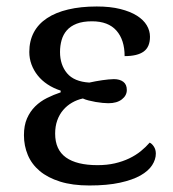

<svg xmlns="http://www.w3.org/2000/svg" viewBox="-20 -565 536 595"><path d="M166 -403.8Q166 -364.3 187.7 -338.1Q209.5 -312 256.8 -309.1Q265.6 -311 275.9 -313Q286.1 -314.9 296.4 -316.4Q306.6 -317.9 316.2 -318.8Q325.7 -319.8 333 -319.8Q351.1 -319.8 362.1 -311.5Q373 -303.2 373 -286.1Q373 -269 357.7 -257.1Q342.3 -245.1 315.9 -245.1Q308.6 -245.1 298.1 -246.1Q287.6 -247.1 276.4 -249Q265.1 -251 254.6 -253.7Q244.1 -256.3 236.8 -259.8Q218.8 -255.9 203.1 -246.8Q187.5 -237.8 175.8 -224.1Q164.1 -210.4 157.5 -192.1Q150.9 -173.8 150.9 -150.9Q150.9 -101.1 184.3 -77.1Q217.8 -53.2 282.2 -53.2Q311.5 -53.2 335.9 -58.8Q360.4 -64.5 380.6 -74.2Q400.9 -84 416.5 -96.7Q432.1 -109.4 443.8 -123Q450.7 -120.1 456.8 -110.8Q462.9 -101.6 462.9 -88.9Q462.9 -70.8 451.4 -53Q439.9 -35.2 415.3 -21.2Q390.6 -7.3 351.6 1.2Q312.5 9.8 256.8 9.8Q204.6 9.8 166.3 -2.2Q127.9 -14.2 103 -35.2Q78.1 -56.2 66.2 -84.7Q54.2 -113.3 54.2 -146Q54.2 -176.3 63.7 -198Q73.2 -219.7 89.1 -235.4Q105 -251 125.5 -261.2Q146 -271.5 168 -278.8V-284.2Q145.5 -291.5 127.4 -303.5Q109.4 -315.4 96.9 -331.1Q84.5 -346.7 77.6 -365.2Q70.8 -383.8 70.8 -403.8Q70.8 -438 84.7 -464.4Q98.6 -490.7 125.5 -508.5Q152.3 -526.4 191.2 -535.6Q230 -544.9 279.8 -544.9Q321.8 -544.9 352.8 -537.1Q383.8 -529.3 404.3 -516.4Q424.8 -503.4 434.8 -486.6Q444.8 -469.7 444.8 -451.2Q444.8 -419.4 425.3 -405.3Q405.8 -391.1 366.2 -391.1Q366.2 -441.4 340.8 -470.2Q315.4 -499 265.1 -499Q236.8 -499 217.5 -491.5Q198.2 -483.9 187 -470.9Q175.8 -458 170.9 -440.7Q166 -423.3 166 -403.8Z"/></svg>

Font: Droid-TTFautohint Serif
Style: Regular
Weight: 400
Foundry: Ascender Corporation
Version: Version 1.00; ttfautohint (v1.00rc1.4-1a1c-dirty) -l 8 -r 50